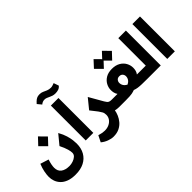

<svg xmlns="http://www.w3.org/2000/svg" viewBox="-62 -1803 2881 2881"><g transform="rotate(-45 1379.0 -362.5)"><path d="M331 256Q243 256 183 233Q123 210 87 171.5Q51 133 35 87Q19 41 19 -4Q19 -51 31 -111.5Q43 -172 69 -234L202 -192Q186 -142 179.5 -107Q173 -72 173 -46Q173 27 221.5 63Q270 99 355 99Q392 99 431.5 86Q471 73 498.5 48.5Q526 24 526 -12Q526 -41 513 -88.5Q500 -136 460 -219L585 -371Q625 -300 642.5 -240.5Q660 -181 665 -136Q670 -91 670 -63Q670 36 629 107.5Q588 179 512.5 217.5Q437 256 331 256ZM339 -337 233 -443 334 -550 439 -443Z M798 -740H959V0H798ZM978 -820Q945 -820 920.5 -828Q896 -836 876 -846Q856 -856 836 -864Q816 -872 793 -872Q771 -872 752 -864Q733 -856 718 -842L664 -907Q693 -940 714.5 -955.5Q736 -971 756 -976Q776 -981 799 -981Q833 -981 861 -968Q889 -955 919.5 -942Q950 -929 990 -929Q1008 -929 1027.5 -935.5Q1047 -942 1066 -949L1094 -868Q1071 -839 1040.5 -829.5Q1010 -820 978 -820Z M1135 256Q1090 256 1035.5 236Q981 216 937 179L987 78Q1027 90 1054 94.5Q1081 99 1105 99Q1159 99 1200.5 78.5Q1242 58 1265.5 23.5Q1289 -11 1289 -53Q1289 -93 1274 -119Q1259 -145 1239 -173L1153 -283L1281 -440L1407 -220Q1421 -196 1433 -182Q1445 -168 1462.5 -162.5Q1480 -157 1510 -157H1520V0H1510Q1464 0 1427 -10Q1421 30 1401.5 76Q1382 122 1347.5 163Q1313 204 1260.5 230Q1208 256 1135 256Z M1520 -157H1629Q1611 -183 1604.5 -211Q1598 -239 1598 -268Q1598 -322 1625 -371.5Q1652 -421 1704.5 -452Q1757 -483 1835 -483Q1913 -483 1966.5 -452Q2020 -421 2047 -371.5Q2074 -322 2074 -268Q2074 -238 2067 -210.5Q2060 -183 2041 -157H2132V0H2107Q2036 0 1989 -1.5Q1942 -3 1908.5 -8Q1875 -13 1843 -25Q1828 -20 1814 -15.5Q1800 -11 1780.5 -7.5Q1761 -4 1729.5 -2Q1698 0 1647 0H1520Q1490 0 1490 -78Q1490 -157 1520 -157ZM1835 -149Q1870 -166 1888.5 -193.5Q1907 -221 1907 -254Q1907 -283 1888.5 -304.5Q1870 -326 1835 -326Q1801 -326 1782.5 -304.5Q1764 -283 1764 -254Q1764 -221 1782 -193.5Q1800 -166 1835 -149ZM1750 -567 1645 -673 1744 -780 1835 -688 1921 -780 2026 -673 1926 -567 1835 -658Z M2132 -157H2229V-740H2390V0H2132Q2102 0 2102 -78Q2102 -157 2132 -157Z M2528 -740H2689V0H2528Z"/></g></svg>

Font: Readex Pro
Style: Bold
Weight: 700
Designer: Bonnie Shaver-Troup, Thomas Jockin
Foundry: Lexend
Version: Version 1.203; ttfautohint (v1.8.3)